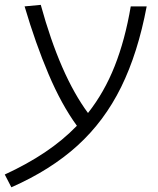

<svg xmlns="http://www.w3.org/2000/svg" viewBox="-47 -544 653 794"><path d="M0 230.5 -27.3 177.7Q64.9 135.3 138.9 85.7Q212.9 36.1 271 -23.9Q207 -111.8 153.6 -237.8Q100.1 -363.8 54.7 -517.6L121.6 -523.9Q201.7 -232.4 316.9 -76.7Q384.3 -162.1 427.2 -270.5Q470.2 -378.9 493.7 -517.6H559.6Q523.4 -325.2 453.9 -183.8Q384.3 -42.5 273.2 58.3Q162.1 159.2 0 230.5Z"/></svg>

Font: Cascadia Code PL Light
Style: Italic
Weight: 300
Italic angle: -10°
Monospace: yes
Designer: Aaron Bell
Foundry: Saja Typeworks
Version: Version 2404.023; ttfautohint (v1.8.4)